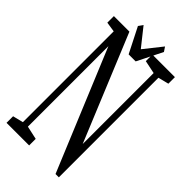

<svg xmlns="http://www.w3.org/2000/svg" viewBox="-285 -947 1020 1020"><g transform="rotate(45 225.0 -436.5)"><path d="M-10.7 0V-49.3L62.5 -67.4H76.7L159.2 -49.3V0ZM48.3 0V-776.9H84V-402.3V0ZM280.8 -754.9V-804.2H450.2V-754.9L379.9 -737.3H365.7ZM365.7 8.3 77.6 -686H76.7L52.7 -745.6L-8.3 -754.9V-804.2H108.4L366.7 -178.2L355 -171.9V-402.3V-804.2H390.6V8.3ZM136.7 -882.3 247.1 -743.2H187.5L297.9 -882.3L314.5 -857.4L243.7 -715.8H190.9L119.1 -857.4Z"/></g></svg>

Font: Scarab Serif
Style: Condensed
Weight: 400
Designer: John Roberts
Foundry: Scarab
Version: 1.0